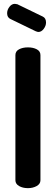

<svg xmlns="http://www.w3.org/2000/svg" viewBox="-20 -977 290 997"><path d="M125 -731Q152 -731 171 -721Q190 -711 190 -691V-41Q190 -22 170.5 -11Q151 0 125 0Q98 0 79 -11Q60 -22 60 -41V-691Q60 -711 79 -721Q98 -731 125 -731ZM17 -908Q17 -926 29 -941.5Q41 -957 57 -957Q60 -957 70 -955L202 -891Q219 -883 219 -860Q219 -843 207 -827Q195 -811 179 -811Q175 -811 165 -815L35 -878Q17 -886 17 -908Z"/></svg>

Font: Dosis
Style: Regular
Weight: 400
Designer: Edgar Tolentino, Pablo Impallari, Igino Marini
Foundry: Edgar Tolentino, Pablo Impallari, Igino Marini
Version: Version 1.007;Glyphs 3.1.1 (3134)